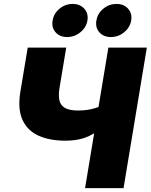

<svg xmlns="http://www.w3.org/2000/svg" viewBox="-20 -974 780 994"><path d="M318.8 -245.6Q238.3 -245.6 180.4 -271.2Q122.6 -296.9 96.7 -352.8Q70.8 -408.7 85.4 -499L123.5 -727.5H322.8L288.1 -518.6Q282.2 -482.9 287.1 -456.5Q292 -430.2 314.9 -416Q337.9 -401.9 384.8 -401.9Q433.1 -401.9 471.4 -413.8Q509.8 -425.8 532.2 -439L512.2 -316.4Q460 -273.9 416.5 -259.8Q373 -245.6 318.8 -245.6ZM420.4 0 541 -727.5H740.2L619.6 0ZM554.2 -782.2Q516.1 -782.2 494.4 -806.9Q472.7 -831.5 479 -867.7Q484.9 -904.3 514.9 -929Q544.9 -953.6 583 -953.6Q621.1 -953.6 643.1 -929Q665 -904.3 659.2 -867.7Q652.8 -831.5 622.6 -806.9Q592.3 -782.2 554.2 -782.2ZM327.6 -782.2Q289.6 -782.2 267.8 -806.9Q246.1 -831.5 252.4 -867.7Q258.3 -904.3 288.1 -929Q317.9 -953.6 356 -953.6Q394.5 -953.6 416.5 -929Q438.5 -904.3 432.6 -867.7Q426.3 -831.5 396 -806.9Q365.7 -782.2 327.6 -782.2Z"/></svg>

Font: Inter 20pt Black
Style: Italic
Weight: 900
Italic angle: -9.3988°
Version: Version 4.001;git-66647c0bb